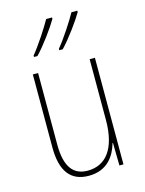

<svg xmlns="http://www.w3.org/2000/svg" viewBox="-117 -903 692 917"><g transform="rotate(-15 229.0 -444.0)"><path d="M357 -825V-832H328C307 -794 260 -721 225 -679V-672H242C282 -713 337 -790 357 -825ZM232 -825V-832H203C182 -794 136 -723 100 -679V-672H117C157 -713 212 -790 232 -825ZM380 -593H354V-293C354 -148 296 -81 208 -81C138 -81 99 -128 99 -239V-593H73V-232C73 -115 117 -56 207 -56C300 -56 339 -119 356 -178H358L360 -66H380Z"/></g></svg>

Font: Noto Sans Malayalam UI Condensed Thin
Style: Regular
Weight: 100
Width: 3
Designer: Jelle Bosma - Monotype Design Team
Foundry: Monotype Imaging Inc.
Version: Version 2.104